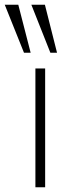

<svg xmlns="http://www.w3.org/2000/svg" viewBox="-61 -788 299 808"><path d="M88 0V-500H129V0ZM151 -566 71 -768H128L179 -566ZM40 -566 -41 -768H16L68 -566Z"/></svg>

Font: Muli ExtraLight
Style: Regular
Weight: 250
Designer: Vernon Adams
Foundry: Vernon Adams
Version: Version 2.100; ttfautohint (v1.8.1.43-b0c9)